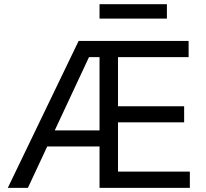

<svg xmlns="http://www.w3.org/2000/svg" viewBox="-20 -904 989 924"><path d="M358.4 -707H887.7V-628.9H547.9V-392.6H866.2V-315.4H547.9V-78.1H893.6V0H459V-628.9H408.2L114.3 0H17.6ZM168.9 -276.4H503.9V-199.2H168.9ZM783.2 -814.5H459V-883.8H783.2Z"/></svg>

Font: Pretendard GOV Variable
Style: Regular
Weight: 400
Designer: Base glyphs from Inter by Rasmus Andersson; Hangul glyphs from Noto Sans CJK(Source Han Sans) by Jang Soo-young and Kang
Foundry: Kil Hyung-jin
Version: Version 1.307;Glyphs 3.2 (3192)